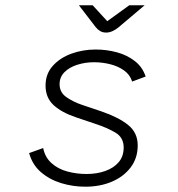

<svg xmlns="http://www.w3.org/2000/svg" viewBox="-20 -693 672 725"><path d="M302 12Q255 12 211 -1.5Q167 -15 134.5 -43Q102 -71 90 -115L143 -134Q150 -99 174.5 -77Q199 -55 234 -45.5Q269 -36 307 -36Q346 -36 378 -47.5Q410 -59 428.5 -81Q447 -103 447 -136Q447 -174 415.5 -192.5Q384 -211 341 -225L267 -250Q213 -268 182.5 -296Q152 -324 152 -370Q152 -414 179.5 -444.5Q207 -475 250 -490.5Q293 -506 341 -506Q383 -506 421.5 -495.5Q460 -485 489 -462.5Q518 -440 530 -404L479 -385Q471 -411 448.5 -427Q426 -443 396 -450.5Q366 -458 335 -458Q302 -458 272 -448.5Q242 -439 223.5 -420.5Q205 -402 205 -375Q205 -344 231 -326Q257 -308 290 -297L364 -272Q428 -250 464 -221Q500 -192 500 -144Q500 -96 473.5 -61Q447 -26 402.5 -7Q358 12 302 12ZM381 -570Q368 -570 358.5 -575.5Q349 -581 341 -591L278 -673H330L385 -613L468 -673H526L429 -591Q404 -570 381 -570Z"/></svg>

Font: Atkinson Hyperlegible Mono ExtraLight
Style: Italic
Weight: 200
Italic angle: -12°
Monospace: yes
Designer: Elliott Scott, Megan Eiswerth, Linus Boman, Theodore Petrosky, Letters from Sweden
Foundry: Applied Design Works, Letters from Sweden
Version: Version 2.001